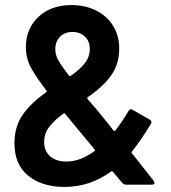

<svg xmlns="http://www.w3.org/2000/svg" viewBox="-20 -728 675 757"><path d="M589 -7Q589 0 579 0H477Q468 0 462 -7L425 -51Q422 -55 418 -52Q335 9 235 9Q146 9 91.5 -35Q37 -79 37 -163Q37 -230 70.5 -277Q104 -324 162 -364Q165 -367 163 -371Q113 -437 97.5 -470Q82 -503 82 -541Q82 -615 131.5 -661.5Q181 -708 262 -708Q316 -708 359 -686.5Q402 -665 426 -626Q450 -587 450 -536Q450 -474 417 -429Q384 -384 326 -345Q323 -342 325 -338Q358 -301 410 -236L427 -214Q431 -210 435 -213Q466 -255 487 -291Q494 -301 503 -295L571 -256Q581 -249 575 -240Q540 -181 500 -130Q497 -127 500 -124L586 -15Q589 -11 589 -7ZM198 -533Q198 -514 208 -494Q218 -474 252 -430Q255 -426 259 -429Q295 -454 314.5 -479Q334 -504 334 -535Q334 -565 315 -583.5Q296 -602 266 -602Q235 -602 216.5 -583Q198 -564 198 -533ZM352 -132Q357 -135 353 -139L303 -199L288 -217L237 -279Q234 -283 230 -280Q194 -254 174 -227.5Q154 -201 154 -168Q154 -133 177.5 -112Q201 -91 242 -91Q296 -91 352 -132Z"/></svg>

Font: Barlow Semi Condensed SemiBold
Style: Regular
Weight: 600
Width: 4
Designer: Jeremy Tribby
Foundry: Tribby Type
Version: Version 1.408